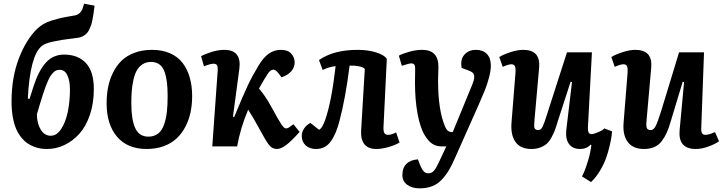

<svg xmlns="http://www.w3.org/2000/svg" viewBox="-20 -799 3945 1048"><path d="M236.8 14.2Q219.2 14.2 202.4 11.7Q185.5 9.3 165.5 1.7Q145.5 -5.9 128.7 -17.6Q111.8 -29.3 95.7 -49.3Q79.6 -69.3 68.1 -95.7Q56.6 -122.1 49.8 -160.2Q43 -198.2 43 -244.1Q43 -375.5 82.8 -479.5Q122.6 -583.5 183.1 -642.1Q198.7 -656.7 217.5 -668Q236.3 -679.2 262.7 -687Q289.1 -694.8 302.7 -698.5Q316.4 -702.1 350.1 -708Q383.8 -713.9 388.2 -714.8Q404.3 -717.8 414.6 -727.5Q424.8 -737.3 428.7 -746.8Q432.6 -756.3 437.5 -773.4Q438 -774.9 438 -775.4Q438 -775.9 438.5 -776.9Q439 -777.8 439 -778.8L496.1 -768.1Q493.2 -742.7 491.2 -730Q489.3 -717.3 485.4 -695.8Q481.4 -674.3 477.8 -663.3Q474.1 -652.3 467.3 -637.7Q460.4 -623 452.1 -615.5Q443.8 -607.9 432.1 -601.3Q420.4 -594.7 405.8 -592.8Q403.3 -592.3 368.2 -587.9Q333 -583.5 319.1 -581.3Q305.2 -579.1 278.1 -573.7Q251 -568.4 234.4 -562Q217.8 -555.7 208 -547.9Q143.6 -495.1 131.8 -261.2L141.1 -258.8L163.1 -328.1Q190.9 -413.6 230.5 -457.3Q270 -501 330.1 -501Q406.2 -501 449.2 -454.6Q492.2 -408.2 492.2 -313Q492.2 -235.4 470.7 -172.1Q449.2 -108.9 413.1 -68.8Q377 -28.8 331.5 -7.3Q286.1 14.2 236.8 14.2ZM305.2 -418Q295.4 -418 287.4 -414.8Q279.3 -411.6 271.2 -403.3Q263.2 -395 256.8 -386Q250.5 -377 242.7 -359.6Q234.9 -342.3 229 -326.7Q223.1 -311 214.4 -283.7Q205.6 -256.3 198.7 -233.9Q191.9 -211.4 181.2 -173.8Q182.6 -122.6 203.1 -90.3Q223.6 -58.1 256.8 -58.1Q289.6 -58.1 314 -95.2Q338.4 -132.3 350.1 -189Q361.8 -245.6 361.8 -311Q361.8 -357.4 347.9 -387.7Q334 -418 305.2 -418Z M562 -234.9Q562 -281.7 570.1 -323Q578.1 -364.3 596.7 -402.1Q615.2 -439.9 643.1 -467.3Q670.9 -494.6 713.6 -510.7Q756.3 -526.9 810.1 -526.9Q865.2 -526.9 907.5 -508.5Q949.7 -490.2 976.1 -456.3Q1002.4 -422.4 1015.6 -376.5Q1028.8 -330.6 1028.8 -273.9Q1028.8 -227.5 1020 -185.8Q1011.2 -144 991.9 -107.2Q972.7 -70.3 944.1 -43.5Q915.5 -16.6 873.8 -1.2Q832 14.2 780.8 14.2Q675.8 14.2 618.9 -52.7Q562 -119.6 562 -234.9ZM790 -53.2Q821.8 -53.2 843.3 -70.1Q864.7 -86.9 875.7 -119.4Q886.7 -151.9 890.9 -188.5Q895 -225.1 895 -274.9Q895 -318.8 891.1 -350.3Q887.2 -381.8 877.7 -408.2Q868.2 -434.6 849.6 -447.8Q831.1 -460.9 803.7 -460.9Q777.3 -460.9 757.6 -447.8Q737.8 -434.6 726.3 -413.8Q714.8 -393.1 708 -361.8Q701.2 -330.6 699 -300.8Q696.8 -271 696.8 -233.9Q696.8 -147 718 -100.1Q739.3 -53.2 790 -53.2Z M1251.5 -162.1 1258.3 -160.2Q1306.2 -276.9 1331.8 -331.1Q1357.4 -385.3 1390.6 -439.9Q1418.9 -487.3 1448.5 -507.1Q1478 -526.9 1513.7 -526.9Q1551.8 -526.9 1570.1 -505.9Q1588.4 -484.9 1588.4 -459Q1588.4 -431.2 1569.6 -409.7Q1550.8 -388.2 1516.6 -377L1501.5 -397Q1484.9 -418.9 1472.7 -418.9Q1456.1 -418.9 1441.4 -396Q1426.3 -374 1393.6 -315.9Q1396 -313 1403.8 -303.2Q1411.6 -293.5 1416 -287.4Q1420.4 -281.2 1428 -270.5Q1435.5 -259.8 1443.6 -246.3Q1451.7 -232.9 1460.4 -216.8Q1500.5 -143.1 1515.6 -120.6Q1530.8 -98.1 1540.5 -98.1Q1548.8 -98.1 1556.9 -103Q1564.9 -107.9 1581.5 -121.1L1615.2 -79.1Q1571.8 -29.8 1542.7 -7.8Q1513.7 14.2 1491.2 14.2Q1465.8 14.2 1448.5 -7.6Q1431.2 -29.3 1386.2 -112.8Q1362.8 -156.7 1334.5 -200.2Q1292 -100.1 1274.4 0H1138.7L1168.5 -417Q1169.4 -435.1 1164.3 -443.1Q1159.2 -451.2 1145.5 -451.2Q1128.4 -451.2 1093.3 -437L1077.6 -492.2Q1097.7 -503.9 1134.8 -515.4Q1171.9 -526.9 1203.6 -526.9Q1299.3 -526.9 1286.6 -424.8Z M1721.2 -471.2Q1800.8 -526.9 1932.1 -526.9Q1989.7 -526.9 2034.7 -512.5Q2079.6 -498 2091.3 -477.1L2073.2 -105Q2072.3 -83.5 2077.9 -73.2Q2083.5 -63 2098.1 -63Q2116.2 -63 2142.1 -76.2L2161.1 -21Q2135.3 -5.9 2099.1 4.2Q2063 14.2 2033.2 14.2Q1990.2 14.2 1969.2 -11.7Q1948.2 -37.6 1951.2 -87.9L1971.2 -422.9Q1963.4 -432.1 1939.7 -437Q1916 -441.9 1888.2 -440.9Q1866.2 -263.2 1832 -134.8Q1813.5 -64.5 1783.9 -25.1Q1754.4 14.2 1705.1 14.2Q1669.4 14.2 1648.2 -5.6Q1627 -25.4 1627 -57.1Q1627 -79.1 1640.4 -98.4Q1653.8 -117.7 1674.3 -127.9L1721.2 -90.8Q1738.3 -96.7 1755.4 -146Q1789.6 -243.7 1812 -438Q1775.9 -434.1 1741.2 -417Z M2466.3 57.1Q2447.8 100.1 2431.9 127.2Q2416 154.3 2393.1 179.7Q2370.1 205.1 2339.8 217Q2309.6 229 2270 229Q2228 229 2202.1 209.2Q2176.3 189.5 2176.3 157.2Q2176.3 117.2 2198.5 95.5Q2220.7 73.7 2261.2 70.8L2273.9 104Q2282.7 125 2292.5 136Q2302.2 147 2319.3 147Q2336.4 147 2348.9 132.3Q2361.3 117.7 2375 87.9L2416 0H2390.1Q2360.8 0 2339.6 -14.2Q2318.4 -28.3 2299.3 -59.1Q2273.4 -101.1 2259.3 -177.2Q2245.1 -253.4 2245.1 -349.1L2246.1 -424.8Q2246.1 -440.4 2241 -446.8Q2235.8 -453.1 2224.1 -453.1Q2214.4 -453.1 2173.3 -439.9L2157.2 -495.1Q2177.2 -506.3 2214.1 -516.6Q2251 -526.9 2284.2 -526.9Q2373 -526.9 2373 -435.1Q2373 -424.3 2372.1 -399.9Q2371.1 -375.5 2371.1 -359.9Q2371.1 -200.2 2408.2 -110.8Q2416.5 -90.8 2425.8 -84.5Q2435.1 -78.1 2447.3 -78.1H2451.2L2558.1 -337.9Q2568.4 -362.8 2568.6 -377.9Q2568.8 -393.1 2561 -400.9Q2553.2 -408.7 2535.2 -415L2500 -428.2Q2491.2 -474.6 2514.9 -500.7Q2538.6 -526.9 2578.1 -526.9Q2615.7 -526.9 2637.5 -504.6Q2659.2 -482.4 2659.2 -440.9Q2659.2 -412.1 2648.7 -373.8Q2638.2 -335.4 2627 -307.6Q2615.7 -279.8 2592.3 -226.1Z M2705.1 -487.8Q2726.1 -501 2765.4 -513.9Q2804.7 -526.9 2835.9 -526.9Q2930.7 -526.9 2922.9 -431.2L2897.9 -149.9Q2894 -109.4 2897.5 -100.1Q2902.3 -88.9 2918 -88.9Q2932.6 -88.9 2941.7 -107.4Q2950.7 -126 2968.3 -181.6Q2969.7 -187 2970.7 -189.9L3074.7 -513.2H3210.9L3189 -103Q3187.5 -66.9 3208 -66.9Q3219.7 -66.9 3244.9 -77.4Q3270 -87.9 3278.8 -98.1L3320.8 -82Q3320.3 -71.8 3317.9 -54.2Q3315.4 -36.6 3307.6 -2.7Q3299.8 31.2 3288.3 63.7Q3276.9 96.2 3255.1 132.6Q3233.4 168.9 3206.1 194.8L3156.7 164.1Q3161.1 155.3 3168.2 139.9Q3175.3 124.5 3189.2 79.6Q3203.1 34.7 3208 -7.8L3203.1 -8.8Q3181.6 14.2 3146 14.2Q3106.4 14.2 3086.4 -12.2Q3066.4 -38.6 3070.8 -87.9L3102.1 -351.1L3094.7 -353L3024.9 -138.2Q3016.1 -107.9 3008.5 -88.1Q3001 -68.4 2989.3 -47.1Q2977.5 -25.9 2963.4 -13.7Q2949.2 -1.5 2928.2 6.3Q2907.2 14.2 2880.9 14.2Q2820.8 14.2 2793.7 -24.2Q2766.6 -62.5 2772 -129.9L2793.9 -404.8Q2795.4 -425.8 2790.8 -437Q2786.1 -448.2 2771 -448.2Q2755.9 -448.2 2724.1 -434.1Z M3316.9 -487.8Q3337.9 -501 3377.2 -513.9Q3416.5 -526.9 3447.8 -526.9Q3542.5 -526.9 3534.7 -431.2L3509.8 -149.9Q3505.9 -118.2 3509.5 -103.5Q3513.2 -88.9 3531.7 -88.9Q3547.4 -88.9 3558.3 -109.9Q3569.3 -130.9 3587.9 -189.9L3686.5 -513.2H3822.8L3807.6 -99.1Q3806.6 -81.1 3811.8 -72Q3816.9 -63 3830.6 -63Q3849.6 -63 3882.8 -78.1L3904.8 -27.8Q3882.3 -12.2 3846.2 1Q3810.1 14.2 3777.8 14.2Q3680.7 14.2 3689.5 -87.9L3713.9 -351.1L3706.5 -353L3641.6 -138.2Q3630.9 -101.1 3620.1 -76.7Q3609.4 -52.2 3592.8 -29.8Q3576.2 -7.3 3551.8 3.4Q3527.3 14.2 3494.6 14.2Q3434.6 14.2 3406.2 -24.4Q3377.9 -63 3383.8 -129.9L3405.8 -404.8Q3407.2 -425.8 3402.6 -437Q3397.9 -448.2 3382.8 -448.2Q3367.2 -448.2 3335.4 -434.1Z"/></svg>

Font: Literata Book
Style: Bold Italic
Weight: 700
Italic angle: -3°
Designer: Latin by Veronika Burian and Jose Scaglione. Greek by Irene Vlachou. Cyrillic by Vera Evstafieva
Foundry: TypeTogether
Version: Version 1.003;PS 001.003;hotconv 1.0.88;makeotf.lib2.5.64775